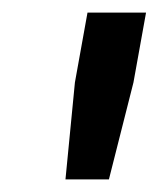

<svg xmlns="http://www.w3.org/2000/svg" viewBox="-20 -720 252 305"><path d="M84 -435H153L192 -589L212 -700H119L99 -589Z"/></svg>

Font: Fixel Text 20240404 Medium
Style: Italic
Weight: 500
Width: 4
Italic angle: -10°
Designer: AlfaBravo + MacPaw
Foundry: Kyrylo Tkachov, Marchela Mozhyna, Serhii Makarenko, Maria Weinstein, Zakhar Kryvoshyya
Version: Version 1.211;Glyphs 3.2 (3225)